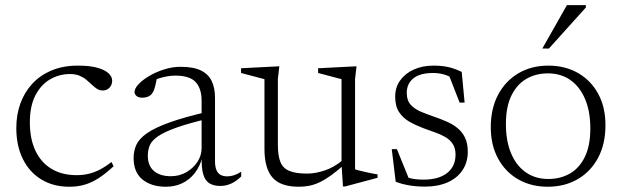

<svg xmlns="http://www.w3.org/2000/svg" viewBox="-20 -700 2364 730"><path d="M276 -450.5Q323 -450.5 351.8 -442Q380.5 -433.5 393.5 -420.5Q406.5 -407.5 406.5 -394Q406.5 -383 402 -374.5Q397.5 -366 389.2 -361Q381 -356 370 -356Q358.5 -356 348.8 -362.2Q339 -368.5 329.5 -377.8Q320 -387 308.5 -396.5Q297 -406 282 -412.2Q267 -418.5 246 -418.5Q205 -418.5 170.2 -398.2Q135.5 -378 114.5 -337.2Q93.5 -296.5 93.5 -234.5Q93.5 -171.5 115 -126.5Q136.5 -81.5 176.2 -57.8Q216 -34 272 -34Q306.5 -34 337.5 -45.2Q368.5 -56.5 404 -84L412 -68Q383 -41 356.8 -23.8Q330.5 -6.5 303.2 1.8Q276 10 243.5 10Q182.5 10 137 -17.8Q91.5 -45.5 66.8 -95.8Q42 -146 42 -213.5Q42 -263 57.2 -305.8Q72.5 -348.5 102.2 -381Q132 -413.5 175.8 -432Q219.5 -450.5 276 -450.5Z M771.5 -275.5 772 -249Q696.5 -231 651 -214.8Q605.5 -198.5 581.8 -182.5Q558 -166.5 550 -148.5Q542 -130.5 542 -108Q542 -70 565.2 -50Q588.5 -30 629.5 -30Q662 -30 688.5 -45.2Q715 -60.5 730.8 -84.8Q746.5 -109 746.5 -136V-317Q746.5 -363 724 -387.8Q701.5 -412.5 647 -412.5Q626.5 -412.5 602.5 -407Q578.5 -401.5 549.5 -388.5L577.5 -407.5Q574.5 -393 571.8 -380.2Q569 -367.5 565.5 -358.2Q562 -349 557 -343Q551 -335.5 541.2 -332Q531.5 -328.5 521 -328.5Q507 -328.5 499.2 -335Q491.5 -341.5 491.5 -350.5Q491.5 -363.5 507 -380Q522.5 -396.5 548 -411.5Q573.5 -426.5 604.5 -436.2Q635.5 -446 666.5 -446Q715.5 -446 744 -432Q772.5 -418 785 -391.8Q797.5 -365.5 797.5 -328V-87.5Q797.5 -66.5 802.8 -53.8Q808 -41 818.5 -35.2Q829 -29.5 844 -29.5Q856.5 -29.5 869.2 -33.5Q882 -37.5 897 -47V-29Q877.5 -10 857.8 -1.5Q838 7 818 7Q792.5 7 776.2 -3Q760 -13 752.8 -37.2Q745.5 -61.5 747 -103L750 -105Q740.5 -67 720.2 -41.5Q700 -16 672.2 -3Q644.5 10 610.5 10Q555.5 10 521.8 -17.5Q488 -45 488 -99Q488 -126.5 498.5 -149.5Q509 -172.5 538.5 -193.2Q568 -214 624 -234.2Q680 -254.5 771.5 -275.5Z M1036.5 -149Q1036.5 -107 1046.5 -83.2Q1056.5 -59.5 1081 -49.8Q1105.5 -40 1148 -40Q1178.5 -40 1214.2 -51.8Q1250 -63.5 1283.5 -91.5L1295 -79.5Q1264 -51.5 1239.8 -34Q1215.5 -16.5 1195.2 -7Q1175 2.5 1156 6.2Q1137 10 1116 10Q1046.5 10 1016 -25Q985.5 -60 985.5 -134V-399L896.5 -422.5V-440.5L1042 -448L1036.5 -400ZM1284 9 1278.5 -75.5V-399L1189.5 -422.5V-440.5L1335.5 -448L1330 -400V-56.5Q1334.5 -54.5 1345.2 -51.8Q1356 -49 1369.5 -46Q1383 -43 1395.2 -40.5Q1407.5 -38 1415.5 -37V-24L1292 9Z M1628 -450.5Q1660 -450.5 1684.5 -445Q1709 -439.5 1735.5 -426.5L1746.5 -310H1727.5L1681.5 -428L1718.5 -392Q1693 -409 1671.8 -415.8Q1650.5 -422.5 1627 -422.5Q1577 -422.5 1551.8 -402.2Q1526.5 -382 1526.5 -346.5Q1526.5 -318 1542 -301.2Q1557.5 -284.5 1582.8 -274.2Q1608 -264 1637 -254Q1658.5 -246.5 1680 -237Q1701.5 -227.5 1719.2 -213.2Q1737 -199 1747.8 -177.2Q1758.5 -155.5 1758.5 -123Q1758.5 -82.5 1738.2 -52.5Q1718 -22.5 1681.5 -6.5Q1645 9.5 1596.5 9.5Q1564 9.5 1535.8 4.8Q1507.5 0 1484.5 -9L1469.5 -133H1489L1540 -7.5L1497.5 -37.5Q1512 -30.5 1527 -25.8Q1542 -21 1557.5 -19Q1573 -17 1589.5 -17Q1648 -17 1680 -42.2Q1712 -67.5 1712 -112.5Q1712 -137 1701.2 -153Q1690.5 -169 1672.8 -179.2Q1655 -189.5 1633.2 -197Q1611.5 -204.5 1590 -212.5Q1561 -223.5 1536.8 -237.2Q1512.5 -251 1497.5 -273.5Q1482.5 -296 1482.5 -333Q1482.5 -367.5 1501.2 -394Q1520 -420.5 1553 -435.5Q1586 -450.5 1628 -450.5Z M2064.5 -19.5Q2111 -19.5 2147 -40.2Q2183 -61 2203.8 -103.8Q2224.5 -146.5 2224.5 -211.5Q2224.5 -276.5 2204.5 -323.5Q2184.5 -370.5 2148.5 -395.8Q2112.5 -421 2063 -421Q2017 -421 1981 -400Q1945 -379 1924.2 -336.2Q1903.5 -293.5 1903.5 -228.5Q1903.5 -164 1923.2 -117Q1943 -70 1979.2 -44.8Q2015.5 -19.5 2064.5 -19.5ZM2062.5 10Q1999.5 10 1950.5 -18Q1901.5 -46 1873.8 -97Q1846 -148 1846 -216.5Q1846 -287.5 1874 -340Q1902 -392.5 1951.2 -421.5Q2000.5 -450.5 2065 -450.5Q2128.5 -450.5 2177.5 -422.5Q2226.5 -394.5 2254.2 -343.8Q2282 -293 2282 -224Q2282 -152.5 2254 -100Q2226 -47.5 2176.5 -18.8Q2127 10 2062.5 10ZM2042 -515.5 2135.5 -680.5H2207.5V-671.5L2067 -515.5Z"/></svg>

Font: Newsreader 16pt 16pt Light
Style: Regular
Weight: 300
Version: Version 1.003